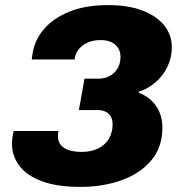

<svg xmlns="http://www.w3.org/2000/svg" viewBox="-20 -720 707 752"><path d="M295 12Q204 12 144.5 -10Q85 -32 56 -70.5Q27 -109 27 -156Q27 -167 28.5 -180Q30 -193 34 -207H209Q208 -202 207.5 -196.5Q207 -191 207 -186Q207 -156 231.5 -140.5Q256 -125 299 -125Q337 -125 364.5 -138.5Q392 -152 406.5 -176.5Q421 -201 421 -233Q421 -252 413.5 -264.5Q406 -277 392.5 -283Q379 -289 362 -289H289L311 -412H368Q386 -412 401.5 -418.5Q417 -425 428.5 -436.5Q440 -448 446 -464Q452 -480 452 -498Q452 -516 443.5 -530.5Q435 -545 418 -554Q401 -563 374 -563Q346 -563 325 -554Q304 -545 291 -530Q278 -515 274 -497L272 -487H104L108 -512Q116 -564 152.5 -606.5Q189 -649 252 -674.5Q315 -700 404 -700Q483 -700 538.5 -678.5Q594 -657 623.5 -620Q653 -583 653 -535Q653 -494 635.5 -458Q618 -422 588.5 -397Q559 -372 524 -361L523 -357Q567 -340 591.5 -304.5Q616 -269 616 -220Q616 -144 573 -92.5Q530 -41 457 -14.5Q384 12 295 12Z"/></svg>

Font: Archivo SemiBold Black
Style: Italic
Weight: 900
Italic angle: -10°
Version: Version 2.001